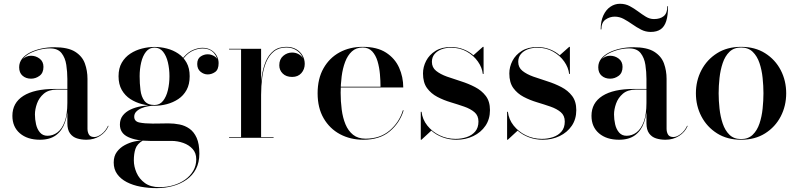

<svg xmlns="http://www.w3.org/2000/svg" viewBox="-20 -712 4126 992"><path d="M426 10Q400 10 377.8 3Q355.5 -4 341.8 -22.8Q328 -41.5 328 -76V-304.5Q328 -340.5 322.5 -377Q317 -413.5 297.8 -437.8Q278.5 -462 238.5 -462Q212 -462 184.8 -455.2Q157.5 -448.5 134.2 -436.2Q111 -424 97 -406Q83 -388 83 -364.5H80Q80 -391.5 98.5 -407.8Q117 -424 140.5 -424Q165 -424 184.8 -409Q204.5 -394 204.5 -366.5Q204.5 -335 184.2 -320.2Q164 -305.5 140.5 -305.5Q114 -305.5 96.5 -320.8Q79 -336 79 -364.5Q79 -389.5 94 -408.5Q109 -427.5 135 -440.8Q161 -454 193.5 -461Q226 -468 260 -468Q331 -468 368 -444.8Q405 -421.5 418.5 -384.2Q432 -347 432 -304.5V-47Q432 -29.5 439.5 -16.8Q447 -4 467.5 -4Q484 -4 504.8 -19.5Q525.5 -35 538.5 -63L540.5 -60.5Q527 -29 496.2 -9.5Q465.5 10 426 10ZM186.5 10Q121.5 10 82.8 -23.2Q44 -56.5 44 -113.5Q44 -180.5 100.5 -216.5Q157 -252.5 263.5 -252.5H374.5V-249H273Q231 -249 206.2 -227.8Q181.5 -206.5 171 -176.8Q160.5 -147 160.5 -120.5Q160.5 -95.5 166.2 -70Q172 -44.5 186.5 -27.5Q201 -10.5 225.5 -10.5Q253.5 -10.5 276.8 -28Q300 -45.5 314 -83Q328 -120.5 328 -180.5H331Q331 -123 316 -80Q301 -37 269.2 -13.5Q237.5 10 186.5 10Z M790 260Q746 260 706 252.5Q666 245 634.8 228.8Q603.5 212.5 585.5 187.5Q567.5 162.5 567.5 127.5Q567.5 94.5 584 72.5Q600.5 50.5 625 37.5Q649.5 24.5 674.2 19Q699 13.5 716 13.5H718.5Q688 32 679.8 57Q671.5 82 671.5 116.5Q671.5 148.5 685.5 180.5Q699.5 212.5 728.8 233.8Q758 255 804.5 255Q842.5 255 876.8 244.8Q911 234.5 937.2 215.5Q963.5 196.5 978.8 170Q994 143.5 994 111Q994 78.5 975.2 57.8Q956.5 37 927 26.5Q897.5 16 865 16Q854.5 16 832.2 16Q810 16 787.8 16Q765.5 16 754.5 16Q684.5 16 642 -4Q599.5 -24 599.5 -68.5Q599.5 -95.5 614.2 -114.8Q629 -134 654.2 -146Q679.5 -158 711.8 -163.5Q744 -169 779.5 -169V-166Q764 -166 745.8 -163Q727.5 -160 711 -153Q694.5 -146 684 -135.2Q673.5 -124.5 673.5 -109Q673.5 -84.5 700.5 -79Q727.5 -73.5 768.5 -73.5Q786 -73.5 799.2 -73.8Q812.5 -74 824.8 -74.2Q837 -74.5 851 -74.5Q879 -74.5 907.2 -69Q935.5 -63.5 958.8 -47.2Q982 -31 996 0Q1010 31 1010 82Q1010 127.5 992.5 161Q975 194.5 944 216.2Q913 238 873.5 249Q834 260 790 260ZM778.5 -165.5Q746.5 -165.5 713.8 -174Q681 -182.5 653.5 -200.2Q626 -218 609.2 -247.2Q592.5 -276.5 592.5 -318Q592.5 -359.5 609.2 -388.2Q626 -417 653.5 -435Q681 -453 713.8 -461.2Q746.5 -469.5 778.5 -469.5Q810.5 -469.5 842.5 -461.2Q874.5 -453 901.2 -435Q928 -417 944 -388.2Q960 -359.5 960 -318Q960 -276.5 944 -247.2Q928 -218 901.2 -200.2Q874.5 -182.5 842.5 -174Q810.5 -165.5 778.5 -165.5ZM778.5 -169.5Q805.5 -169.5 822.5 -191Q839.5 -212.5 847.5 -246.5Q855.5 -280.5 855.5 -318Q855.5 -356 847.5 -389.8Q839.5 -423.5 822.5 -444.8Q805.5 -466 778.5 -466Q751.5 -466 734.5 -444.8Q717.5 -423.5 709.5 -389.8Q701.5 -356 701.5 -318Q701.5 -280.5 705.8 -246.5Q710 -212.5 726.2 -191Q742.5 -169.5 778.5 -169.5ZM1053 -327.5Q1033 -327.5 1016 -341.5Q999 -355.5 999 -381.5Q999 -408 1016.2 -419.8Q1033.5 -431.5 1053 -431.5Q1072.5 -431.5 1090.5 -419.8Q1108.5 -408 1108.5 -386H1106Q1106 -413.5 1085.5 -437.5Q1065 -461.5 1025.5 -461.5Q1004.5 -461.5 979.5 -451.2Q954.5 -441 933.2 -416.2Q912 -391.5 902 -347.5L899 -348.5Q909 -394 931.2 -419.2Q953.5 -444.5 979.2 -454.8Q1005 -465 1025.5 -465Q1052 -465 1071 -453.5Q1090 -442 1099.8 -423.8Q1109.5 -405.5 1109.5 -386Q1109.5 -352.5 1091.5 -340Q1073.5 -327.5 1053 -327.5Z M1326 -221.5Q1326 -269.5 1332 -314Q1338 -358.5 1352.8 -393.8Q1367.5 -429 1393.5 -449.5Q1419.5 -470 1459.5 -470Q1489 -470 1510.2 -457.8Q1531.5 -445.5 1543 -425.5Q1554.5 -405.5 1554.5 -382Q1554.5 -354 1537 -334.2Q1519.5 -314.5 1489.5 -314.5Q1458.5 -314.5 1440.8 -332Q1423 -349.5 1423 -374.5Q1423 -406 1443.2 -423.2Q1463.5 -440.5 1489 -440.5Q1507.5 -440.5 1522.2 -432.5Q1537 -424.5 1545.5 -411.2Q1554 -398 1554 -382H1550.5Q1550.5 -404.5 1539.5 -423.5Q1528.5 -442.5 1508 -454.5Q1487.5 -466.5 1459 -466.5Q1420.5 -466.5 1395 -446Q1369.5 -425.5 1355 -390.5Q1340.5 -355.5 1334.8 -311.8Q1329 -268 1329 -221.5ZM1329 -460V-3.5H1393.5V0H1163.5V-3.5H1225.5V-456.5H1163.5V-460Z M1857 10Q1790.5 10 1737 -18.5Q1683.5 -47 1652.2 -100.8Q1621 -154.5 1621 -230Q1621 -305.5 1651.5 -359.2Q1682 -413 1734.5 -441.5Q1787 -470 1854 -470Q1928.5 -470 1974.5 -440.2Q2020.5 -410.5 2042 -362.5Q2063.5 -314.5 2063.5 -260H1688V-264H1946Q1946 -294 1943 -328.8Q1940 -363.5 1930.8 -395Q1921.5 -426.5 1903 -446.5Q1884.5 -466.5 1854 -466.5Q1820 -466.5 1798 -446.2Q1776 -426 1763.2 -392.2Q1750.5 -358.5 1745.2 -317.2Q1740 -276 1740 -233Q1740 -188.5 1745.5 -146Q1751 -103.5 1765 -69.8Q1779 -36 1804.2 -15.8Q1829.5 4.5 1868.5 4.5Q1944 4.5 1993.5 -38Q2043 -80.5 2061.5 -142H2065.5Q2046 -77.5 1994.2 -33.8Q1942.5 10 1857 10Z M2154 10V-134.5H2158Q2162.5 -95 2187.8 -63.2Q2213 -31.5 2251.2 -13Q2289.5 5.5 2333.5 5.5Q2364 5.5 2391 -3.5Q2418 -12.5 2435 -32.2Q2452 -52 2452 -84Q2452 -115 2431.2 -132.5Q2410.5 -150 2378 -161.2Q2345.5 -172.5 2308.8 -183.5Q2272 -194.5 2239.5 -211.5Q2207 -228.5 2186.2 -257Q2165.5 -285.5 2165.5 -332.5Q2165.5 -366.5 2181.8 -397.8Q2198 -429 2230 -449Q2262 -469 2309.5 -469Q2345.5 -469 2375 -457.2Q2404.5 -445.5 2426 -426.5L2475 -470H2478.5V-330H2474.5Q2471 -363 2449.2 -394Q2427.5 -425 2392 -445.2Q2356.5 -465.5 2310.5 -465.5Q2282 -465.5 2259.8 -456.8Q2237.5 -448 2224.5 -431.8Q2211.5 -415.5 2211.5 -392.5Q2211.5 -363.5 2233.2 -346Q2255 -328.5 2289.2 -316.2Q2323.5 -304 2361.8 -292Q2400 -280 2434.2 -262.2Q2468.5 -244.5 2490 -216.2Q2511.5 -188 2511.5 -143Q2511.5 -96.5 2488.2 -62.2Q2465 -28 2425.5 -9Q2386 10 2338.5 10Q2300.5 10 2267 -2.5Q2233.5 -15 2208.5 -37L2157.5 10Z M2600 10V-134.5H2604Q2608.5 -95 2633.8 -63.2Q2659 -31.5 2697.2 -13Q2735.5 5.5 2779.5 5.5Q2810 5.5 2837 -3.5Q2864 -12.5 2881 -32.2Q2898 -52 2898 -84Q2898 -115 2877.2 -132.5Q2856.5 -150 2824 -161.2Q2791.5 -172.5 2754.8 -183.5Q2718 -194.5 2685.5 -211.5Q2653 -228.5 2632.2 -257Q2611.5 -285.5 2611.5 -332.5Q2611.5 -366.5 2627.8 -397.8Q2644 -429 2676 -449Q2708 -469 2755.5 -469Q2791.5 -469 2821 -457.2Q2850.5 -445.5 2872 -426.5L2921 -470H2924.5V-330H2920.5Q2917 -363 2895.2 -394Q2873.5 -425 2838 -445.2Q2802.5 -465.5 2756.5 -465.5Q2728 -465.5 2705.8 -456.8Q2683.5 -448 2670.5 -431.8Q2657.5 -415.5 2657.5 -392.5Q2657.5 -363.5 2679.2 -346Q2701 -328.5 2735.2 -316.2Q2769.5 -304 2807.8 -292Q2846 -280 2880.2 -262.2Q2914.5 -244.5 2936 -216.2Q2957.5 -188 2957.5 -143Q2957.5 -96.5 2934.2 -62.2Q2911 -28 2871.5 -9Q2832 10 2784.5 10Q2746.5 10 2713 -2.5Q2679.5 -15 2654.5 -37L2603.5 10Z M3418 10Q3392 10 3369.8 3Q3347.5 -4 3333.8 -22.8Q3320 -41.5 3320 -76V-304.5Q3320 -340.5 3314.5 -377Q3309 -413.5 3289.8 -437.8Q3270.5 -462 3230.5 -462Q3204 -462 3176.8 -455.2Q3149.5 -448.5 3126.2 -436.2Q3103 -424 3089 -406Q3075 -388 3075 -364.5H3072Q3072 -391.5 3090.5 -407.8Q3109 -424 3132.5 -424Q3157 -424 3176.8 -409Q3196.5 -394 3196.5 -366.5Q3196.5 -335 3176.2 -320.2Q3156 -305.5 3132.5 -305.5Q3106 -305.5 3088.5 -320.8Q3071 -336 3071 -364.5Q3071 -389.5 3086 -408.5Q3101 -427.5 3127 -440.8Q3153 -454 3185.5 -461Q3218 -468 3252 -468Q3323 -468 3360 -444.8Q3397 -421.5 3410.5 -384.2Q3424 -347 3424 -304.5V-47Q3424 -29.5 3431.5 -16.8Q3439 -4 3459.5 -4Q3476 -4 3496.8 -19.5Q3517.5 -35 3530.5 -63L3532.5 -60.5Q3519 -29 3488.2 -9.5Q3457.5 10 3418 10ZM3178.5 10Q3113.5 10 3074.8 -23.2Q3036 -56.5 3036 -113.5Q3036 -180.5 3092.5 -216.5Q3149 -252.5 3255.5 -252.5H3366.5V-249H3265Q3223 -249 3198.2 -227.8Q3173.5 -206.5 3163 -176.8Q3152.5 -147 3152.5 -120.5Q3152.5 -95.5 3158.2 -70Q3164 -44.5 3178.5 -27.5Q3193 -10.5 3217.5 -10.5Q3245.5 -10.5 3268.8 -28Q3292 -45.5 3306 -83Q3320 -120.5 3320 -180.5H3323Q3323 -123 3308 -80Q3293 -37 3261.2 -13.5Q3229.5 10 3178.5 10ZM3342 -547Q3315.5 -547 3292.2 -559Q3269 -571 3247 -586.5Q3225 -602 3202.8 -614Q3180.5 -626 3156 -626Q3130.5 -626 3108.8 -611Q3087 -596 3087 -560H3083.5Q3083.5 -602.5 3097.2 -632.2Q3111 -662 3133.8 -677.2Q3156.5 -692.5 3183 -692.5Q3211 -692.5 3233.5 -680.5Q3256 -668.5 3276.8 -653Q3297.5 -637.5 3317.2 -625.5Q3337 -613.5 3359 -613.5Q3391 -613.5 3409.5 -628.8Q3428 -644 3428 -680H3431.5Q3431.5 -632.5 3422.2 -603.2Q3413 -574 3393.2 -560.5Q3373.5 -547 3342 -547Z M3809 10Q3737 10 3684.8 -23Q3632.5 -56 3604 -110.5Q3575.5 -165 3575.5 -230Q3575.5 -295 3604 -349.5Q3632.5 -404 3684.8 -437Q3737 -470 3809 -470Q3881 -470 3933.2 -437Q3985.5 -404 4013.8 -349.5Q4042 -295 4042 -230Q4042 -165 4013.8 -110.5Q3985.5 -56 3933.2 -23Q3881 10 3809 10ZM3809 6.5Q3846 6.5 3869 -15.8Q3892 -38 3904 -73.8Q3916 -109.5 3920.2 -151Q3924.5 -192.5 3924.5 -230Q3924.5 -268 3920.2 -309.2Q3916 -350.5 3904 -386.2Q3892 -422 3869 -444.2Q3846 -466.5 3809 -466.5Q3771.5 -466.5 3748.8 -444.2Q3726 -422 3714 -386.2Q3702 -350.5 3697.5 -309.2Q3693 -268 3693 -230Q3693 -192.5 3697.5 -151Q3702 -109.5 3714 -73.8Q3726 -38 3748.8 -15.8Q3771.5 6.5 3809 6.5Z"/></svg>

Font: Bodoni Moda 48pt Medium
Style: Regular
Weight: 500
Designer: Owen Earl
Foundry: indestructible type
Version: Version 2.005